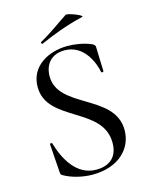

<svg xmlns="http://www.w3.org/2000/svg" viewBox="-120 -863 738 951"><g transform="rotate(-15 249.5 -388.0)"><path d="M164 -679C232 -709 297 -734 386 -756C406 -760 320 -794 310 -787C262 -756 217 -721 159 -689C155 -687 158 -676 164 -679ZM155 -513C155 -572 189 -619 259 -619C360 -619 398 -515 407 -469C409 -463 419 -465 419 -470L415 -595C415 -602 410 -608 399 -613C364 -628 319 -636 278 -636C184 -636 84 -586 84 -478C84 -387 155 -344 225 -300C297 -255 371 -211 371 -115C371 -32 315 -7 260 -7C157 -7 106 -107 82 -189C80 -194 69 -193 70 -187L80 -44C80 -33 83 -28 89 -25C128 -2 185 12 236 12C366 12 445 -63 445 -161C445 -257 368 -303 294 -348C223 -391 155 -432 155 -513Z"/></g></svg>

Font: Cormorant Infant Book
Style: Regular
Weight: 500
Designer: Christian Thalmann (Catharsis Fonts)
Version: Version 1.000;PS 002.000;hotconv 1.0.88;makeotf.lib2.5.64775